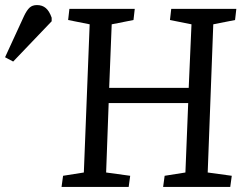

<svg xmlns="http://www.w3.org/2000/svg" viewBox="-191 -738 971 758"><path d="M552 -331H238L228 -57L323 -44L317 0H52L58 -44L140 -57L163 -642L78 -659L83 -703H341L336 -659L250 -642L240 -391H554L565 -642L480 -659L485 -703H742L737 -659L651 -642L629 -57L724 -44L718 0H453L459 -44L541 -57ZM-139 -495 -171 -512 -96 -675Q-85 -698 -74 -708Q-63 -718 -45 -718Q-24 -718 -10 -706Q4 -694 13 -668V-654Z"/></svg>

Font: Literata 18pt
Style: Italic
Weight: 400
Italic angle: -2°
Designer: Latin by Veronika Burian and Jose Scaglione. Greek by Irene Vlachou. Cyrillic by Vera Evstafieva
Foundry: TypeTogether
Version: Version 3.103;gftools[0.9.29]